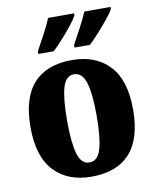

<svg xmlns="http://www.w3.org/2000/svg" viewBox="-86 -832 738 909"><g transform="rotate(-10 282.5 -378.0)"><path d="M281 10Q167 10 101.5 -59.5Q36 -129 36 -270Q36 -411 99 -480.5Q162 -550 284 -550Q398 -550 463.5 -480.5Q529 -411 529 -270Q529 -129 466 -59.5Q403 10 281 10ZM283 -58Q323 -58 338.5 -112Q354 -166 354 -270Q354 -375 338 -428.5Q322 -482 282 -482Q242 -482 227 -428.5Q212 -375 212 -270Q212 -166 227.5 -112Q243 -58 283 -58ZM307 -619Q325 -652 346.5 -692Q368 -732 382 -766H508V-756Q499 -739 476 -710.5Q453 -682 427 -653.5Q401 -625 381 -606H307ZM133 -619Q151 -652 172.5 -692Q194 -732 208 -766H333V-756Q324 -739 301.5 -710.5Q279 -682 253 -653.5Q227 -625 207 -606H133Z"/></g></svg>

Font: Noto Serif Hebrew Condensed Black
Style: Regular
Weight: 900
Width: 3
Designer: Monotype Design Team
Foundry: Monotype Imaging Inc.
Version: Version 2.004; ttfautohint (v1.8.4.7-5d5b)